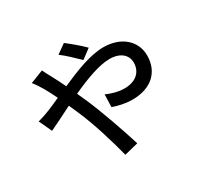

<svg xmlns="http://www.w3.org/2000/svg" viewBox="-177 -1034 1354 1305"><g transform="rotate(-30 500.0 -381.5)"><path d="M600 -703C564 -740 504 -789 470 -815L398 -764C439 -734 490 -684 527 -648ZM145 -688C163 -666 184 -633 197 -611C213 -583 230 -550 248 -513C211 -496 176 -481 144 -468C127 -461 88 -447 55 -439L102 -338C146 -358 212 -392 286 -429L318 -356C373 -231 421 -68 452 52L561 25C527 -86 459 -282 408 -398C397 -422 386 -447 375 -471C485 -522 601 -566 683 -566C771 -566 815 -519 815 -463C815 -393 767 -341 673 -341C625 -341 575 -356 535 -374L532 -276C568 -262 627 -248 682 -248C835 -248 918 -335 918 -459C918 -570 830 -656 686 -656C584 -656 456 -605 337 -552C319 -590 301 -626 284 -657C274 -675 255 -711 247 -728Z"/></g></svg>

Font: Source Han Sans KR Medium
Style: Regular
Weight: 500
Designer: Ryoko NISHIZUKA (kana & ideographs); Paul D. Hunt (Latin, Greek & Cyrillic); Wenlong ZHANG (bopomofo); Sandoll Communica
Foundry: Adobe Systems Incorporated
Version: Version 1.001;PS 1.001;hotconv 1.0.78;makeotf.lib2.5.61930